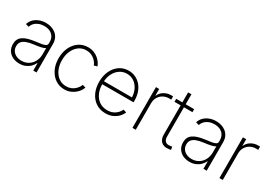

<svg xmlns="http://www.w3.org/2000/svg" viewBox="10 -1430 3089 2201"><g transform="rotate(30 1555.0 -329.5)"><path d="M221.2 11.2Q173.8 11.2 134.3 -7.1Q94.7 -25.4 71 -61Q47.4 -96.7 47.4 -147.9Q47.4 -182.6 59.6 -208.3Q71.8 -233.9 97.4 -252.2Q123 -270.5 162.6 -282.5Q202.1 -294.4 255.9 -301.3Q298.8 -306.6 331.5 -311.8Q364.3 -316.9 382.6 -327.4Q400.9 -337.9 400.9 -358.4V-378.4Q400.9 -417.5 383.3 -446Q365.7 -474.6 333.7 -490.5Q301.8 -506.3 258.3 -506.3Q218.8 -506.3 187 -493.7Q155.3 -481 134.3 -459Q113.3 -437 105 -408.2L62 -419.9Q74.7 -460.9 103.5 -489Q132.3 -517.1 172.4 -532Q212.4 -546.9 257.8 -546.9Q295.4 -546.9 329.1 -536.1Q362.8 -525.4 388.9 -503.9Q415 -482.4 429.9 -450.7Q444.8 -418.9 444.8 -376V0H401.4V-97.7H397.9Q383.8 -67.4 358.9 -42.7Q334 -18.1 299.3 -3.4Q264.6 11.2 221.2 11.2ZM226.1 -29.3Q276.9 -29.3 316.4 -53.5Q356 -77.6 378.4 -120.4Q400.9 -163.1 400.9 -218.3V-298.3Q392.1 -291 377.2 -285.4Q362.3 -279.8 343.3 -275.6Q324.2 -271.5 302.7 -268.3Q281.2 -265.1 259.3 -262.2Q200.7 -255.4 163.3 -240.7Q126 -226.1 108.6 -203.1Q91.3 -180.2 91.3 -146.5Q91.3 -109.9 109.1 -83.7Q127 -57.6 157.5 -43.5Q188 -29.3 226.1 -29.3Z M815.4 9.3Q747.6 9.3 695.1 -26.6Q642.6 -62.5 612.3 -125.2Q582 -188 582 -268.6Q582 -349.6 612.3 -412.6Q642.6 -475.6 695.1 -511.2Q747.6 -546.9 815.4 -546.9Q858.4 -546.9 892.8 -533.2Q927.2 -519.5 952.4 -497.8Q977.5 -476.1 993.4 -452.4Q1009.3 -428.7 1014.6 -409.2L973.1 -397Q969.2 -411.1 957 -429.7Q944.8 -448.2 925 -465.6Q905.3 -482.9 877.9 -494.4Q850.6 -505.9 815.4 -505.9Q758.8 -505.9 716.6 -474.9Q674.3 -443.8 650.4 -390.4Q626.5 -336.9 626.5 -268.6Q626.5 -200.7 650.4 -147.2Q674.3 -93.8 716.6 -62.7Q758.8 -31.7 815.4 -31.7Q851.1 -31.7 878.9 -43.2Q906.7 -54.7 926.5 -72.5Q946.3 -90.3 958.5 -109.1Q970.7 -127.9 974.6 -142.1L1016.6 -130.4Q1011.2 -110.4 995.4 -86.4Q979.5 -62.5 953.9 -40.8Q928.2 -19 893.3 -4.9Q858.4 9.3 815.4 9.3Z M1360.4 11.2Q1287.6 11.2 1233.4 -24.9Q1179.2 -61 1149.4 -124Q1119.6 -187 1119.6 -267.6Q1119.6 -348.1 1149.4 -411.4Q1179.2 -474.6 1231.7 -510.7Q1284.2 -546.9 1352.1 -546.9Q1399.4 -546.9 1440.7 -528.3Q1481.9 -509.8 1513.2 -474.9Q1544.4 -439.9 1561.8 -390.6Q1579.1 -341.3 1579.1 -279.3V-259.8H1146.5V-299.3H1555.2L1535.6 -284.7Q1535.6 -347.7 1512.5 -397.9Q1489.3 -448.2 1448 -477.3Q1406.7 -506.3 1352.1 -506.3Q1297.9 -506.3 1255.4 -476.6Q1212.9 -446.8 1188.5 -396Q1164.1 -345.2 1164.1 -281.7V-264.6Q1164.1 -197.3 1187.7 -144Q1211.4 -90.8 1255.6 -60.3Q1299.8 -29.8 1360.8 -29.8Q1404.8 -29.8 1437 -44.7Q1469.2 -59.6 1490.7 -82.8Q1512.2 -106 1522 -129.9L1563.5 -117.2Q1551.3 -85 1523.9 -55.7Q1496.6 -26.4 1455.3 -7.6Q1414.1 11.2 1360.4 11.2Z M1714.4 0V-539.1H1757.3V-452.1H1760.3Q1778.3 -494.6 1820.1 -520.3Q1861.8 -545.9 1915.5 -545.9Q1921.9 -545.9 1927 -545.7Q1932.1 -545.4 1937.5 -544.9V-501Q1934.1 -501.5 1927.5 -502.2Q1920.9 -502.9 1912.1 -502.9Q1868.2 -502.9 1833.3 -483.4Q1798.3 -463.9 1778.3 -429.9Q1758.3 -396 1758.3 -351.1V0Z M2220.2 -539.1V-499.5H1982.4V-539.1ZM2064 -671.4H2107.9V-114.3Q2107.9 -71.8 2128.2 -51.8Q2148.4 -31.7 2187.5 -37.1Q2193.8 -37.6 2201.9 -38.8Q2210 -40 2216.8 -41L2224.1 -2Q2216.3 0 2206.8 1.2Q2197.3 2.4 2188 2.9Q2129.4 9.8 2096.7 -22Q2064 -53.7 2064 -111.8Z M2473.6 11.2Q2426.3 11.2 2386.7 -7.1Q2347.2 -25.4 2323.5 -61Q2299.8 -96.7 2299.8 -147.9Q2299.8 -182.6 2312 -208.3Q2324.2 -233.9 2349.9 -252.2Q2375.5 -270.5 2415 -282.5Q2454.6 -294.4 2508.3 -301.3Q2551.3 -306.6 2584 -311.8Q2616.7 -316.9 2635 -327.4Q2653.3 -337.9 2653.3 -358.4V-378.4Q2653.3 -417.5 2635.7 -446Q2618.2 -474.6 2586.2 -490.5Q2554.2 -506.3 2510.7 -506.3Q2471.2 -506.3 2439.5 -493.7Q2407.7 -481 2386.7 -459Q2365.7 -437 2357.4 -408.2L2314.5 -419.9Q2327.1 -460.9 2356 -489Q2384.8 -517.1 2424.8 -532Q2464.8 -546.9 2510.3 -546.9Q2547.9 -546.9 2581.5 -536.1Q2615.2 -525.4 2641.4 -503.9Q2667.5 -482.4 2682.4 -450.7Q2697.3 -418.9 2697.3 -376V0H2653.8V-97.7H2650.4Q2636.2 -67.4 2611.3 -42.7Q2586.4 -18.1 2551.8 -3.4Q2517.1 11.2 2473.6 11.2ZM2478.5 -29.3Q2529.3 -29.3 2568.8 -53.5Q2608.4 -77.6 2630.9 -120.4Q2653.3 -163.1 2653.3 -218.3V-298.3Q2644.5 -291 2629.6 -285.4Q2614.7 -279.8 2595.7 -275.6Q2576.7 -271.5 2555.2 -268.3Q2533.7 -265.1 2511.7 -262.2Q2453.1 -255.4 2415.8 -240.7Q2378.4 -226.1 2361.1 -203.1Q2343.8 -180.2 2343.8 -146.5Q2343.8 -109.9 2361.6 -83.7Q2379.4 -57.6 2409.9 -43.5Q2440.4 -29.3 2478.5 -29.3Z M2865.7 0V-539.1H2908.7V-452.1H2911.6Q2929.7 -494.6 2971.4 -520.3Q3013.2 -545.9 3066.9 -545.9Q3073.2 -545.9 3078.4 -545.7Q3083.5 -545.4 3088.9 -544.9V-501Q3085.4 -501.5 3078.9 -502.2Q3072.3 -502.9 3063.5 -502.9Q3019.5 -502.9 2984.6 -483.4Q2949.7 -463.9 2929.7 -429.9Q2909.7 -396 2909.7 -351.1V0Z"/></g></svg>

Font: Inter 18pt ExtraLight
Style: Regular
Weight: 250
Designer: Rasmus Andersson
Foundry: rsms
Version: Version 4.001;git-66647c0bb